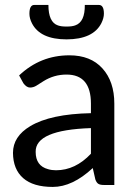

<svg xmlns="http://www.w3.org/2000/svg" viewBox="-20 -737 539 765"><path d="M203.1 -58.6Q280.3 -58.6 342.3 -124.5V-226.6Q120.1 -219.2 122.1 -131.8Q122.1 -76.2 171.4 -63Q186 -58.6 203.1 -58.6ZM256.3 -516.6Q341.3 -516.6 388.2 -464.4Q435.5 -412.1 435.5 -324.2V0H393.6Q379.4 0 372.1 -4.4Q364.7 -8.8 359.9 -22L349.6 -67.4Q268.6 7.8 190.4 7.8Q112.3 7.8 72.3 -27.3Q32.2 -62.5 31.7 -127.9Q31.7 -193.4 100.6 -234.4Q180.7 -282.7 342.3 -286.1V-324.2Q342.3 -439.9 245.1 -439.9Q195.3 -439.9 153.3 -413.6Q137.7 -403.8 125.5 -396Q113.3 -388.2 99.6 -388.2Q85.9 -388.2 73.2 -405.3L56.2 -436.5Q141.1 -516.6 256.3 -516.6ZM373.5 -717.3Q394 -717.8 394 -682.6Q394 -665 383.8 -644.5Q351.1 -580.6 245.6 -580.1Q140.1 -580.1 107.4 -644Q97.2 -664.1 97.2 -682.1Q97.2 -718.3 117.7 -717.3H172.9Q172.9 -648.4 210.9 -635.7Q224.6 -630.9 245.1 -631.3Q265.6 -630.9 279.3 -635.7Q318.8 -648.9 317.9 -717.3Z"/></svg>

Font: Lato-Medium
Style: Regular
Weight: 500
Designer: Lukasz Dziedzic
Foundry: tyPoland Lukasz Dziedzic
Version: Version 2.006; 2014-01-15